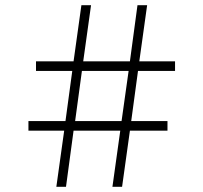

<svg xmlns="http://www.w3.org/2000/svg" viewBox="-20 -716 780 736"><path d="M411 0 441 -215H262L233 0H196L226 -215H89V-252H231L257 -444H118V-481H262L292 -696H329L299 -481H478L507 -696H544L514 -481H651V-444H509L483 -252H622V-215H478L448 0ZM473 -444H294L268 -252H446Z"/></svg>

Font: M Major Mono Display
Style: Regular
Weight: 400
Designer: Emre Parlak
Foundry: Emre Parlak
Version: Version 2.000; ttfautohint (v1.8) -l 8 -r 50 -G 200 -x 14 -D